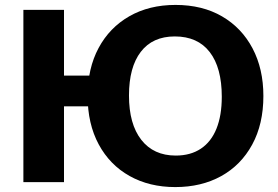

<svg xmlns="http://www.w3.org/2000/svg" viewBox="-20 -740 1130 780"><path d="M692 20Q587 20 506.5 -25Q426 -70 381 -153.5Q336 -237 336 -350Q336 -462 380.5 -545Q425 -628 505.5 -674Q586 -720 693 -720Q802 -720 882 -673.5Q962 -627 1006 -543.5Q1050 -460 1050 -350Q1050 -236 1004.5 -152.5Q959 -69 878.5 -24.5Q798 20 692 20ZM75 0V-700H240V0ZM229 -308V-433H387V-308ZM694 -108Q754 -108 796 -136Q838 -164 859.5 -217.5Q881 -271 881 -347Q881 -465 832 -528.5Q783 -592 690 -592Q600 -592 552 -529.5Q504 -467 504 -352Q504 -236 554 -172Q604 -108 694 -108Z"/></svg>

Font: Moderustic
Style: Bold
Weight: 700
Designer: Tural Alisoy
Foundry: TAFT Foundry
Version: Version 2.120